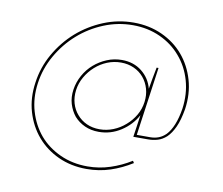

<svg xmlns="http://www.w3.org/2000/svg" viewBox="-84 -688 1159 998"><g transform="rotate(10 495.0 -189.0)"><path d="M309 -188Q314 -225 333 -258Q352 -291 380 -316Q408 -341 442.5 -355Q477 -369 515 -369Q552 -369 583 -355Q614 -341 635 -316Q656 -291 665.5 -258Q675 -225 670 -188Q665 -150 646 -117.5Q627 -85 599 -61Q571 -36 536 -22Q501 -8 464 -8Q426 -8 395.5 -22Q365 -36 344 -61Q323 -85 313.5 -117.5Q304 -150 309 -188ZM884 -188Q896 -270 875 -342.5Q854 -415 808 -469Q762 -523 694 -554Q626 -585 544 -585Q462 -585 386 -554Q310 -523 248 -469Q187 -415 146 -343Q105 -271 94 -189Q82 -107 103 -35Q124 37 170 91Q216 145 283.5 176Q351 207 433 207Q499 207 558 187.5Q617 168 671 134Q669 131 667.5 128.5Q666 126 664 123Q613 155 555 174Q497 193 435 193Q356 193 290.5 163Q225 133 181 82Q137 30 116.5 -39.5Q96 -109 107 -188Q118 -267 158 -337Q198 -407 257 -459Q316 -511 389.5 -541Q463 -571 542 -571Q621 -571 686.5 -541Q752 -511 796 -459Q841 -407 861 -337Q881 -267 870 -188Q862 -138 847.5 -102.5Q833 -67 813 -46Q796 -29 775.5 -21Q755 -13 731 -13H660L711 -375H701Q695 -346 690 -317.5Q685 -289 680 -260Q666 -314 622.5 -348.5Q579 -383 517 -383Q476 -383 438.5 -367.5Q401 -352 371 -326Q341 -300 321 -264Q301 -228 295 -188Q289 -147 299.5 -112Q310 -77 332 -50Q355 -24 388 -9Q421 6 462 6Q525 6 578.5 -28.5Q632 -63 661 -117Q659 -101 656.5 -85.5Q654 -70 652 -54L644 0H722Q747 0 771.5 -7Q796 -14 818 -34Q840 -55 857 -92Q874 -129 884 -188Z"/></g></svg>

Font: Josefin Slab Thin
Style: Italic
Weight: 100
Italic angle: -12°
Designer: Santiago Orozco
Foundry: Typemade
Version: Version 2.000